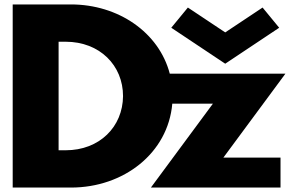

<svg xmlns="http://www.w3.org/2000/svg" viewBox="-20 -845 1343 865"><path d="M826.4 -811 751.6 -720 994.7 -558 1237.8 -720 1163 -811 994.7 -699ZM37.2 -825V0H300.1C537.5 0 737.1 -155.5 756.2 -378H939.2L659.8 0H1243.8V-135H986.4L1265.8 -513H744.9C696.1 -699.4 512.5 -825 300 -825ZM244 -168V-657H275.8C429.8 -657 534.3 -550 534.3 -412C533.2 -274 428.8 -168 275.8 -168Z"/></svg>

Font: Hussar
Style: BdWide
Weight: 700
Foundry: Cannot Into Space Fonts
Version: Version 2.00